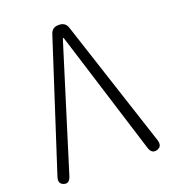

<svg xmlns="http://www.w3.org/2000/svg" viewBox="-134 -827 818 926"><g transform="rotate(-20 275.0 -363.5)"><path d="M35 0Q7 -9 18 -43L230 -698Q240 -729 272 -729H276Q308 -729 318 -698L532 -44Q543 -9 514 0Q485 9 474 -25L277 -656Q275 -663 273 -663Q271 -663 269 -656L73 -26Q62 9 35 0Z"/></g></svg>

Font: Resource Han Rounded CN Light
Style: Regular
Weight: 300
Designer: Cyano Hao (round all glyphs); Ryoko NISHIZUKA 西塚涼子 (kana, bopomofo & ideographs); Paul D. Hunt (Latin, Greek & Cyrillic)
Foundry: Cyano Hao
Version: 0.990